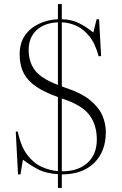

<svg xmlns="http://www.w3.org/2000/svg" viewBox="-20 -838 597 938"><path d="M263 80V13Q202 9 162.5 -12.5Q123 -34 92 -58L80 14H68L57 -195H67Q82 -122 113.5 -81Q145 -40 184.5 -22.5Q224 -5 263 -2V-364Q256 -367 248.5 -369.5Q241 -372 234 -375Q172 -400 137.5 -429.5Q103 -459 89.5 -494.5Q76 -530 76 -572Q76 -628 102 -665Q128 -702 171 -722Q214 -742 263 -744V-818H282V-744Q329 -743 365.5 -725Q402 -707 436 -679L452 -744H464L474 -564L462 -563Q445 -626 416 -661.5Q387 -697 352 -712.5Q317 -728 282 -729V-416Q286 -415 288.5 -413.5Q291 -412 298 -410Q375 -385 418 -350.5Q461 -316 479 -276Q497 -236 497 -193Q497 -98 440 -42Q383 14 282 14V80ZM263 -423V-729Q196 -726 158 -690Q120 -654 120 -594Q120 -536 150 -495.5Q180 -455 263 -423ZM282 -1Q362 -1 407.5 -42.5Q453 -84 453 -156Q453 -228 416.5 -276.5Q380 -325 282 -357Z"/></svg>

Font: Display Extralight
Style: Regular
Weight: 200
Designer: Latin by Veronika Burian and Jose Scaglione. Greek by Irene Vlachou. Cyrillic by Vera Evstafieva.
Foundry: TypeTogether
Version: Version 3.002